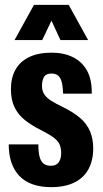

<svg xmlns="http://www.w3.org/2000/svg" viewBox="-20 -761 423 791"><path d="M191 10Q148 10 115 -1.5Q82 -13 60 -36Q38 -59 27 -91.5Q16 -124 16 -166H138Q138 -135 143 -115.5Q148 -96 159.5 -87Q171 -78 189 -78Q212 -78 222 -92.5Q232 -107 232 -130Q232 -153 224.5 -168Q217 -183 198 -196.5Q179 -210 145 -227Q111 -244 83.5 -265.5Q56 -287 40.5 -318Q25 -349 25 -393Q25 -441 44 -474.5Q63 -508 100.5 -526Q138 -544 193 -544Q243 -544 280.5 -525.5Q318 -507 338.5 -470Q359 -433 358 -375H240Q239 -406 234 -424Q229 -442 219 -450Q209 -458 192 -458Q169 -458 161 -443.5Q153 -429 153 -407Q153 -386 163 -371.5Q173 -357 191.5 -345.5Q210 -334 233 -323Q281 -300 309.5 -275.5Q338 -251 351 -220Q364 -189 364 -149Q364 -101 345 -65Q326 -29 287 -9.5Q248 10 191 10ZM40 -596 120 -741H263L343 -596H229L192 -676L154 -596Z"/></svg>

Font: Mona Sans Condensed
Style: Bold
Weight: 700
Width: 3
Designer: Deni Anggara
Foundry: GitHub
Version: Version 2.000